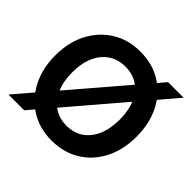

<svg xmlns="http://www.w3.org/2000/svg" viewBox="-173 -903 1105 1105"><g transform="rotate(45 379.5 -350.0)"><path d="M17 0 616 -700H743L145 0ZM379 12Q282 12 207.5 -34Q133 -80 90.5 -161.5Q48 -243 48 -350Q48 -457 90.5 -538.5Q133 -620 207.5 -666Q282 -712 379 -712Q478 -712 552.5 -666Q627 -620 668.5 -538.5Q710 -457 710 -350Q710 -243 668.5 -161.5Q627 -80 552.5 -34Q478 12 379 12ZM379 -109Q439 -109 482 -138.5Q525 -168 548.5 -222Q572 -276 572 -350Q572 -425 548.5 -478.5Q525 -532 482 -561Q439 -590 379 -590Q321 -590 277.5 -561Q234 -532 210 -478.5Q186 -425 186 -350Q186 -276 210 -222Q234 -168 277.5 -138.5Q321 -109 379 -109Z"/></g></svg>

Font: DM Sans 9pt
Style: Bold
Weight: 700
Version: Version 4.004;gftools[0.9.30]